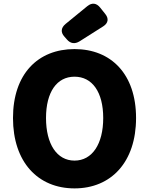

<svg xmlns="http://www.w3.org/2000/svg" viewBox="-20 -990 826 1064"><path d="M393 54C596 54 734 -92 734 -336C734 -579 596 -718 393 -718C190 -718 52 -580 52 -336C52 -92 190 54 393 54ZM235 -336C235 -480 295 -565 393 -565C491 -565 552 -480 552 -336C552 -192 491 -100 393 -100C295 -100 235 -192 235 -336ZM337 -787 351 -771C371 -748 395 -745 421 -761L552 -844C580 -862 584 -887 563 -913L535 -948C515 -973 490 -977 464 -956L343 -857C318 -836 315 -811 337 -787Z"/></svg>

Font: コーポレート・ロゴ（ラウンド）ver3 Bold
Style: Regular
Weight: 700
Designer: [KANA_main] LOGOTYPE.JP [Source Han Sans] Ryoko NISHIZUKA 西塚涼子 (kana, bopomofo & ideographs); Paul D. Hunt (Latin, Greek
Version: Version 12.001;FEAKit 1.0